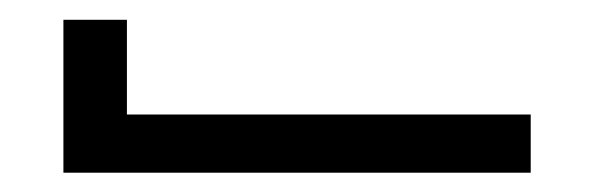

<svg xmlns="http://www.w3.org/2000/svg" viewBox="-20 -940 601 195"><path d="M519 -764.6H44.4V-919.9H108.9V-823.7H519Z"/></svg>

Font: Arian AMU Serif
Style: Regular
Weight: 400
Designer: Ruben Hakobyan (Tarumian)
Foundry: Ruben Hakobyan (Tarumian)
Version: Version 1.002